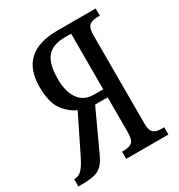

<svg xmlns="http://www.w3.org/2000/svg" viewBox="-175 -828 878 942"><g transform="rotate(-30 264.5 -357.0)"><path d="M-5 -41H-2Q21 -41 39 -59.5Q57 -78 78 -121L179 -326Q132 -348 103 -391Q74 -434 74 -518Q74 -714 288 -714H505V-673H490Q459 -673 444.5 -659Q430 -645 430 -605V-108Q430 -67 444.5 -54Q459 -41 489 -41H505V0H266V-41H278Q308 -41 323 -54Q338 -67 338 -108V-307H267L164 -84Q148 -49 131 -31.5Q114 -14 87 -7Q60 0 12 0H-5ZM339 -352V-667H304Q233 -667 202 -629Q171 -591 171 -506Q171 -435 200.5 -393.5Q230 -352 286 -352Z"/></g></svg>

Font: Noto Serif Cond
Style: Regular
Weight: 400
Width: 3
Designer: Monotype Design Team
Foundry: Monotype Imaging Inc.
Version: Version 1.001